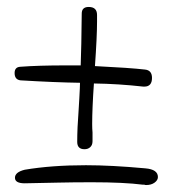

<svg xmlns="http://www.w3.org/2000/svg" viewBox="-20 -635 499 552"><path d="M148 -110Q191 -111 244 -111Q336 -111 391 -104H395Q397 -103 400 -103Q415 -103 424.5 -110Q434 -117 434 -126Q434 -148 398 -151Q300 -160 227 -160Q128 -160 51 -147Q23 -140 23 -124Q23 -108 51 -108Q62 -108 148 -110ZM253 -445Q259 -530 259 -573V-592Q259 -615 235 -615Q215 -615 215 -596Q214 -497 212 -447H170Q90 -447 38 -443Q22 -442 22 -425Q22 -406 39 -404Q139 -398 210 -397Q210 -391 209.5 -380.5Q209 -370 208 -351.5Q207 -333 206 -318Q202 -266 202 -227Q202 -206 223 -206Q233 -206 239.5 -212Q246 -218 246 -229V-254Q245 -265 245 -278Q245 -323 250 -395Q321 -394 392 -386H395Q417 -386 417 -411Q417 -433 397 -435Q354 -440 253 -445Z"/></svg>

Font: Neythal
Style: Regular
Weight: 400
Designer: Tharique Azeez
Foundry: Tharique Azeez
Version: Version 0.44